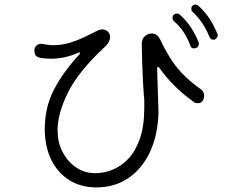

<svg xmlns="http://www.w3.org/2000/svg" viewBox="-20 -816 1040 837"><path d="M917 -644Q915 -643 910 -643Q898 -643 893 -655Q868 -719 819 -765Q814 -770 814 -778Q814 -786 818 -790Q824 -796 833 -796Q838 -796 845 -791Q874 -764 892.5 -736Q911 -708 927 -670Q929 -666 929 -663Q929 -651 917 -644ZM829 -605H827Q813 -605 810 -617Q797 -651 780.5 -676Q764 -701 739 -723Q732 -729 732 -738Q732 -745 736 -750Q743 -757 752 -757Q759 -757 764 -752Q791 -728 810.5 -699Q830 -670 845 -634Q847 -628 847 -626Q847 -615 839 -609Q833 -606 829 -605ZM400 1Q333 1 282.5 -30.5Q232 -62 204 -118.5Q176 -175 175 -250Q175 -349 215.5 -426Q256 -503 326 -579Q329 -584 329 -585Q329 -589 321 -586Q296 -575 280 -571Q242 -560 202 -560Q190 -560 178 -561Q166 -562 154 -564Q130 -569 130 -595Q130 -609 138.5 -617Q147 -625 159 -625Q165 -625 168 -624Q179 -622 190 -620.5Q201 -619 212 -619Q250 -619 284 -629.5Q318 -640 346.5 -653.5Q375 -667 395 -677.5Q415 -688 425 -688Q440 -688 450 -678.5Q460 -669 460 -655Q460 -645 454 -633Q448 -621 433 -608Q320 -502 275.5 -411Q231 -320 231 -250Q231 -197 251 -157Q271 -117 301.5 -93.5Q332 -70 365 -64Q380 -61 397 -61Q433 -61 470.5 -76Q508 -91 539.5 -124Q571 -157 590 -212Q609 -267 609 -347Q609 -361 609 -374.5Q609 -388 607 -402Q605 -428 603 -465Q601 -502 600 -538Q599 -574 598.5 -598.5Q598 -623 598 -625Q598 -646 611.5 -658Q625 -670 641 -670Q665 -670 677 -646Q697 -604 719.5 -567Q742 -530 774 -496Q806 -462 854 -428Q870 -417 870 -398Q870 -388 866 -381Q859 -366 842 -366Q832 -366 827 -370Q791 -395 757 -426.5Q723 -458 696 -492Q691 -499 685.5 -505.5Q680 -512 675 -520Q672 -524 669 -524Q665 -524 665 -516L671 -325Q668 -226 633.5 -153Q599 -80 539.5 -39.5Q480 1 400 1Z"/></svg>

Font: Kiwi Maru Light
Style: Regular
Weight: 300
Designer: Hiroki-Chan
Version: Version 1.100